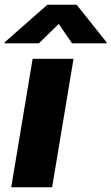

<svg xmlns="http://www.w3.org/2000/svg" viewBox="-38 -795 473 815"><path d="M127.1 -611.2 211.3 -693.5 267.8 -611.2H413.4L414.1 -615.8L287.3 -774.9H163L-17.8 -615.8L-18.5 -611.2ZM9.6 0H183.2L274.1 -545.5H100.5Z"/></svg>

Font: TID UI Extra Bold
Style: Italic
Weight: 800
Italic angle: -9.39999°
Designer: The TID Project Authors
Foundry: Bakken & Bæck
Version: Version 1.001;hotconv 1.0.109;makeotfexe 2.5.65596